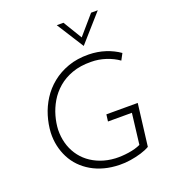

<svg xmlns="http://www.w3.org/2000/svg" viewBox="-168 -1079 1083 1214"><g transform="rotate(-20 373.0 -472.0)"><path d="M633 -35Q609 -21 574.5 -10.5Q540 0 501.5 6Q463 12 428 11Q373 10 326 -2.5Q279 -15 240.5 -37.5Q202 -60 172.5 -90.5Q143 -121 123.5 -159Q104 -197 94.5 -240Q85 -283 87 -330Q90 -384 106.5 -439Q123 -494 154.5 -543.5Q186 -593 233 -631Q280 -669 341.5 -691Q403 -713 481 -712Q540 -711 592 -694Q644 -677 685 -648L662 -605Q626 -631 577.5 -647Q529 -663 479 -663Q407 -664 351.5 -644Q296 -624 256 -589.5Q216 -555 190.5 -511.5Q165 -468 152 -421.5Q139 -375 137 -331Q136 -283 147.5 -240.5Q159 -198 182.5 -162Q206 -126 240 -99.5Q274 -73 318.5 -56.5Q363 -40 416 -37Q458 -35 505.5 -42Q553 -49 587 -65L612 -272H451L457 -318H668ZM400 -955 483 -818 466 -816 586 -955H631L471 -774H470L355 -955Z"/></g></svg>

Font: Josefin Sans Thin Light
Style: Italic
Weight: 300
Italic angle: -7°
Version: Version 2.000